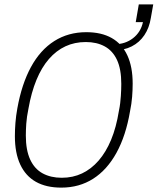

<svg xmlns="http://www.w3.org/2000/svg" viewBox="-20 -845 720 877"><path d="M260 12Q191 12 144 -14.5Q97 -41 72.5 -93.5Q48 -146 48 -223Q48 -252 50.5 -284Q53 -316 59 -349Q79 -461 121.5 -539Q164 -617 228 -657.5Q292 -698 374 -698Q443 -698 490 -671.5Q537 -645 561.5 -592.5Q586 -540 586 -463Q586 -434 583.5 -402.5Q581 -371 574 -337Q555 -225 512 -147Q469 -69 405.5 -28.5Q342 12 260 12ZM262 -33Q313 -33 355 -53Q397 -73 430.5 -111.5Q464 -150 487.5 -206.5Q511 -263 523 -338Q527 -357 529 -374Q531 -391 532 -406.5Q533 -422 533.5 -435.5Q534 -449 534 -462Q534 -529 514.5 -571Q495 -613 458.5 -633Q422 -653 372 -653Q321 -653 279 -633.5Q237 -614 203.5 -575.5Q170 -537 146.5 -480Q123 -423 110 -349Q106 -330 103.5 -312.5Q101 -295 100 -280Q99 -265 98.5 -252Q98 -239 98 -226Q98 -159 118 -116Q138 -73 175 -53Q212 -33 262 -33ZM499 -615 504 -643Q552 -643 587.5 -670.5Q623 -698 633 -744H600L614 -825H680L669 -763Q662 -718 639.5 -684.5Q617 -651 581.5 -633Q546 -615 499 -615Z"/></svg>

Font: Archivo Condensed Thin
Style: Italic
Weight: 250
Width: 3
Italic angle: -10°
Designer: Hector Gatti
Foundry: Omnibus-Type
Version: Version 2.001